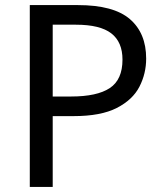

<svg xmlns="http://www.w3.org/2000/svg" viewBox="-20 -734 645 754"><path d="M286 -714Q426 -714 490 -659Q554 -604 554 -504Q554 -445 527.5 -393.5Q501 -342 438.5 -310Q376 -278 269 -278H187V0H97V-714ZM278 -637H187V-355H259Q361 -355 411 -388Q461 -421 461 -500Q461 -569 417 -603Q373 -637 278 -637Z"/></svg>

Font: Noto Sans Phoenician
Style: Regular
Weight: 400
Designer: Monotype Design Team
Foundry: Monotype Imaging Inc.
Version: Version 2.001; ttfautohint (v1.8.4.7-5d5b)